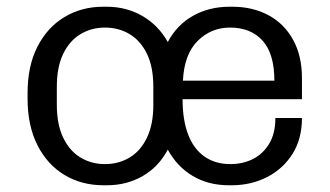

<svg xmlns="http://www.w3.org/2000/svg" viewBox="-20 -541 981 571"><path d="M288 10Q223 10 172 -20.5Q121 -51 91.5 -109Q62 -167 62 -248V-264Q62 -345 91.5 -402.5Q121 -460 172 -490.5Q223 -521 287 -521H297Q356 -521 403.5 -493.5Q451 -466 479 -416Q506 -467 554 -494Q602 -521 663 -521H671Q731 -521 778 -496Q825 -471 851.5 -423Q878 -375 878 -309V-246H523Q523 -184 539.5 -141Q556 -98 588 -75.5Q620 -53 665 -53Q702 -53 732 -68Q762 -83 780.5 -113.5Q799 -144 799 -190H878Q878 -128 850 -83.5Q822 -39 774.5 -14.5Q727 10 668 10H661Q600 10 553.5 -17.5Q507 -45 479 -96Q452 -45 404.5 -17.5Q357 10 298 10ZM292 -53Q333 -53 365.5 -72.5Q398 -92 417 -131.5Q436 -171 436 -229V-283Q436 -342 417 -381Q398 -420 365.5 -439.5Q333 -459 292 -459Q252 -459 219.5 -439.5Q187 -420 168 -381Q149 -342 149 -283V-229Q149 -171 168 -131.5Q187 -92 219.5 -72.5Q252 -53 292 -53ZM524 -301H796Q796 -381 761 -420Q726 -459 664 -459Q608 -459 568 -419.5Q528 -380 524 -301Z"/></svg>

Font: Chivo Medium Light
Style: Regular
Weight: 300
Version: Version 2.002